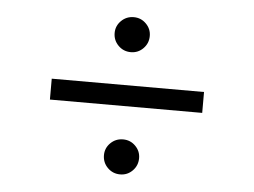

<svg xmlns="http://www.w3.org/2000/svg" viewBox="-40 -560 733 553"><g transform="rotate(5 326.0 -283.5)"><path d="M545.8 -314.3V-253.9H105.5V-314.3ZM325.6 -56.8Q304.3 -56.8 289.4 -71.7Q274.5 -86.6 274.5 -108Q274.5 -128.6 289.4 -143.3Q304.3 -158 325.6 -158Q346.6 -158 361.3 -143.3Q376.1 -128.6 376.1 -108Q376.1 -86.6 361.3 -71.7Q346.6 -56.8 325.6 -56.8ZM325.6 -410.2Q304.3 -410.2 289.4 -425.1Q274.5 -440 274.5 -461.3Q274.5 -481.9 289.4 -496.6Q304.3 -511.4 325.6 -511.4Q346.6 -511.4 361.3 -496.6Q376.1 -481.9 376.1 -461.3Q376.1 -440 361.3 -425.1Q346.6 -410.2 325.6 -410.2Z"/></g></svg>

Font: Inter Zeller Light
Style: Regular
Weight: 300
Designer: Rasmus Andersson; Joe Bland
Foundry: zeller
Version: Version 3.015;git-dec3a8cb1